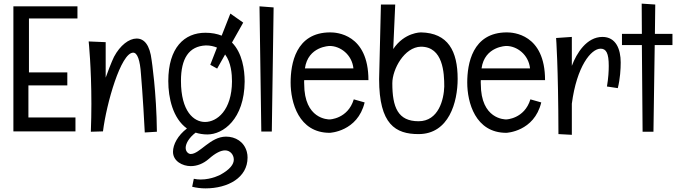

<svg xmlns="http://www.w3.org/2000/svg" viewBox="-20 -730 3736 1061"><path d="M54 -695V-4H397V-81H137V-258H352V-330H140V-628H408V-695Z M847 -2C845 -221 818 -397 818 -397C808 -482 777 -517 735 -517C693 -517 644 -480 610 -416C610 -416 595 -387 564 -301V-497L470 -501C470 -501 485 -358 485 -156C485 -107 484 -56 482 -2L549 -4C568 -157 648 -439 716 -439C739 -439 754 -398 759 -320C759 -320 770 -195 780 2Z M1324 -605 1253 -655 1205 -533C1180 -543 1150 -549 1115 -549C999 -549 910 -467 910 -282C910 -189 935 -76 1013 -20C963 18 936 68 936 109C936 161 989 188 1034 188C1068 188 1103 175 1134 148C1171 115 1201 101 1224 101C1252 101 1272 125 1272 152C1272 178 1251 206 1199 235C1199 235 1151 262 1089 262C1077 262 1064 261 1051 258L1042 302C1066 308 1091 311 1115 311C1241 311 1348 251 1348 141C1348 130 1347 120 1344 109C1329 53 1281 25 1229 25C1142 25 1084 121 1034 121C1022 121 1006 109 1006 87C1006 61 1028 28 1061 3C1080 9 1102 13 1126 13C1213 13 1330 -71 1332 -279C1332 -345 1319 -437 1262 -495ZM1262 -280C1261 -120 1179 -56 1113 -56C1051 -56 980 -114 980 -283C980 -406 1023 -475 1118 -479C1142 -479 1162 -474 1179 -467L1142 -372L1180 -351L1224 -429C1257 -385 1262 -321 1262 -280Z M1414 -695 1424 -3H1482L1492 -689Z M2016 -287C2016 -543 1838 -551 1805 -551C1613 -551 1586 -375 1586 -274C1586 -165 1630 4 1802 4C1802 4 1956 -2 1995 -164L1935 -181C1902 -72 1800 -70 1802 -70C1793 -70 1661 -71 1661 -266C1661 -273 1660 -280 1661 -287ZM1802 -476C1860 -476 1925 -429 1933 -352H1665C1682 -475 1802 -476 1802 -476Z M2509 -294C2509 -448 2456 -548 2306 -551C2306 -551 2215 -552 2153 -459L2164 -705H2085L2075 -293C2075 -42 2166 11 2293 11C2461 11 2509 -166 2509 -294ZM2435 -252C2433 -181 2404 -60 2293 -60C2179 -60 2148 -137 2148 -270C2148 -347 2214 -470 2306 -472C2429 -472 2435 -326 2435 -252Z M2992 -287C2992 -543 2814 -551 2781 -551C2589 -551 2562 -375 2562 -274C2562 -165 2606 4 2778 4C2778 4 2932 -2 2971 -164L2911 -181C2878 -72 2776 -70 2778 -70C2769 -70 2637 -71 2637 -266C2637 -273 2636 -280 2637 -287ZM2778 -476C2836 -476 2901 -429 2909 -352H2641C2658 -475 2778 -476 2778 -476Z M3309 -526C3222 -526 3166 -436 3140 -366V-526L3053 -520C3053 -520 3065 -368 3066 11L3140 15V-157C3167 -363 3246 -461 3299 -461C3330 -461 3344 -436 3344 -366C3344 -338 3342 -298 3334 -252L3394 -243C3407 -295 3410 -349 3410 -385C3410 -458 3384 -526 3309 -526Z M3526 -710 3527 -543H3417V-481H3527L3531 -2H3591L3598 -481H3696V-543H3599L3601 -705Z"/></svg>

Font: Englebert
Style: Regular
Weight: 400
Designer: Astigmatic (AOETI)
Foundry: Astigmatic (AOETI)
Version: Version 1.000